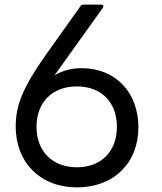

<svg xmlns="http://www.w3.org/2000/svg" viewBox="-20 -791 700 831"><path d="M313 20C472 20 579 -85 579 -240C579 -392 479 -496 333 -496C289 -496 249 -485 216 -465L425 -757C430 -764 427 -771 419 -771H341C336 -771 331 -769 328 -764L178 -553C80 -414 48 -337 48 -243C48 -88 154 20 313 20ZM313 -67C207 -67 138 -136 138 -242C138 -349 207 -417 313 -417C418 -417 486 -349 486 -242C486 -136 418 -67 313 -67Z"/></svg>

Font: LINE Seed JP_OTF Regular
Style: Regular
Weight: 400
Designer: LY Corporation & Fontrix & Fontworks
Version: Version 1.002